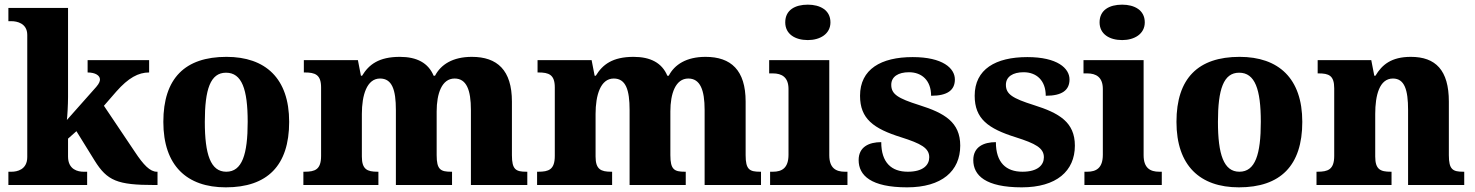

<svg xmlns="http://www.w3.org/2000/svg" viewBox="-20 -794 6329 824"><path d="M16 0H354V-57H338C316 -57 272 -65 272 -122V-199L308 -231L386 -105C440 -18 484 0 642 0H656V-57H653C624 -57 596 -86 559 -142L426 -340L479 -401C531 -460 574 -483 620 -483V-536H356V-483C389 -483 409 -470 409 -453C409 -447 407 -437 393 -421L267 -279C269 -293 272 -344 272 -378V-760H16V-703H30C51 -703 97 -695 97 -644V-120C97 -65 52 -57 30 -57H16Z M949 10C1127 10 1221 -83 1221 -271C1221 -458 1119 -550 952 -550C774 -550 681 -458 681 -271C681 -83 782 10 949 10ZM951 -57C884 -57 859 -131 859 -271C859 -411 883 -482 950 -482C1018 -482 1043 -411 1043 -271C1043 -131 1019 -57 951 -57Z M1282 0H1604V-57H1600C1556 -57 1533 -67 1533 -122V-305C1533 -385 1554 -457 1611 -457C1663 -457 1679 -408 1679 -322V0H1920V-57H1916C1871 -57 1854 -66 1854 -128V-316C1854 -392 1876 -457 1931 -457C1982 -457 2001 -408 2001 -322V0H2243V-57H2239C2194 -57 2177 -66 2177 -128V-358C2177 -493 2114 -550 2005 -550C1923 -550 1872 -517 1847 -469H1841C1818 -524 1769 -550 1696 -550C1606 -550 1563 -517 1534 -469H1529L1516 -536H1284V-483H1288C1332 -483 1358 -474 1358 -419V-125C1358 -66 1332 -57 1287 -57H1282Z M2285 0H2607V-57H2603C2559 -57 2536 -67 2536 -122V-305C2536 -385 2557 -457 2614 -457C2666 -457 2682 -408 2682 -322V0H2923V-57H2919C2874 -57 2857 -66 2857 -128V-316C2857 -392 2879 -457 2934 -457C2985 -457 3004 -408 3004 -322V0H3246V-57H3242C3197 -57 3180 -66 3180 -128V-358C3180 -493 3117 -550 3008 -550C2926 -550 2875 -517 2850 -469H2844C2821 -524 2772 -550 2699 -550C2609 -550 2566 -517 2537 -469H2532L2519 -536H2287V-483H2291C2335 -483 2361 -474 2361 -419V-125C2361 -66 2335 -57 2290 -57H2285Z M3447 -622C3499 -622 3544 -648 3544 -698C3544 -751 3499 -774 3447 -774C3392 -774 3350 -751 3350 -698C3350 -648 3392 -622 3447 -622ZM3285 0H3617V-57H3606C3567 -57 3539 -73 3539 -128V-536H3281V-479H3297C3335 -479 3364 -463 3364 -412V-130C3364 -73 3336 -57 3297 -57H3285Z M3873 10C4022 10 4101 -60 4101 -169C4101 -270 4033 -309 3925 -343C3833 -372 3805 -390 3805 -430C3805 -465 3835 -484 3881 -484C3936 -484 3976 -449 3976 -383C4046 -383 4078 -407 4078 -453C4078 -501 4026 -549 3897 -549C3761 -549 3671 -497 3671 -383C3671 -284 3729 -242 3847 -205C3932 -178 3968 -159 3968 -119C3968 -86 3942 -57 3876 -57C3806 -57 3762 -96 3762 -184C3710 -184 3665 -164 3665 -107C3665 -41 3718 10 3873 10Z M4365 10C4514 10 4593 -60 4593 -169C4593 -270 4525 -309 4417 -343C4325 -372 4297 -390 4297 -430C4297 -465 4327 -484 4373 -484C4428 -484 4468 -449 4468 -383C4538 -383 4570 -407 4570 -453C4570 -501 4518 -549 4389 -549C4253 -549 4163 -497 4163 -383C4163 -284 4221 -242 4339 -205C4424 -178 4460 -159 4460 -119C4460 -86 4434 -57 4368 -57C4298 -57 4254 -96 4254 -184C4202 -184 4157 -164 4157 -107C4157 -41 4210 10 4365 10Z M4796 -622C4848 -622 4893 -648 4893 -698C4893 -751 4848 -774 4796 -774C4741 -774 4699 -751 4699 -698C4699 -648 4741 -622 4796 -622ZM4634 0H4966V-57H4955C4916 -57 4888 -73 4888 -128V-536H4630V-479H4646C4684 -479 4713 -463 4713 -412V-130C4713 -73 4685 -57 4646 -57H4634Z M5297 10C5475 10 5569 -83 5569 -271C5569 -458 5467 -550 5300 -550C5122 -550 5029 -458 5029 -271C5029 -83 5130 10 5297 10ZM5299 -57C5232 -57 5207 -131 5207 -271C5207 -411 5231 -482 5298 -482C5366 -482 5391 -411 5391 -271C5391 -131 5367 -57 5299 -57Z M5630 0H5952V-57H5948C5904 -57 5882 -67 5882 -122V-305C5882 -385 5900 -457 5958 -457C6008 -457 6023 -408 6023 -322V0H6264V-57H6260C6215 -57 6198 -66 6198 -128V-358C6198 -493 6141 -550 6035 -550C5951 -550 5911 -516 5883 -469H5878L5865 -536H5635V-479H5639C5683 -479 5706 -470 5706 -415V-125C5706 -66 5679 -57 5634 -57H5630Z"/></svg>

Font: Noto Serif Malayalam ExtraBold
Style: Regular
Weight: 800
Designer: Indian type Foundry, Jelle Bosma, Monotype Design Team
Foundry: Monotype Imaging Inc.
Version: Version 2.104